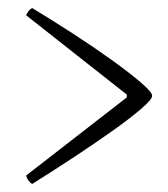

<svg xmlns="http://www.w3.org/2000/svg" viewBox="-20 -516 418 477"><path d="M60 -59Q56 -61 51.5 -66.5Q47 -72 45 -80L295 -274V-281L45 -478Q51 -492 60 -496Q108 -467 160.5 -433Q213 -399 257.5 -367Q302 -335 330 -311Q358 -287 358 -278Q358 -269 330 -245Q302 -221 257.5 -189.5Q213 -158 160.5 -123.5Q108 -89 60 -59Z"/></svg>

Font: Texturina 72pt Thin
Style: Regular
Weight: 100
Designer: Guillermo Torres Carreño
Foundry: Omnibus-Type
Version: Version 1.002; ttfautohint (v1.8.3)